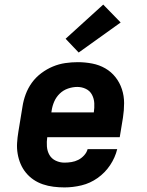

<svg xmlns="http://www.w3.org/2000/svg" viewBox="-20 -809 640 837"><path d="M261 8Q237 8 213 5Q189 2 167 -5.5Q145 -13 126.5 -25.5Q108 -38 93.5 -55.5Q79 -73 70 -94Q61 -115 57 -138.5Q53 -162 54.5 -186Q56 -210 60 -234L78 -344Q82 -371 92 -398Q102 -425 119 -448.5Q136 -472 160 -490Q184 -508 210.5 -519Q237 -530 264.5 -534Q292 -538 319 -538Q351 -538 382 -532Q413 -526 439 -511Q465 -496 483.5 -472.5Q502 -449 511.5 -420Q521 -391 521 -359.5Q521 -328 516 -296L502 -211H186Q183 -191 184.5 -170.5Q186 -150 195.5 -133.5Q205 -117 223 -108.5Q241 -100 261 -100Q276 -100 291.5 -102.5Q307 -105 321 -112Q335 -119 346.5 -131.5Q358 -144 362 -159H491Q482 -122 460 -89Q438 -56 405.5 -33Q373 -10 335.5 -1Q298 8 261 8ZM204 -319H389Q392 -339 391 -359Q390 -379 381 -396Q372 -413 354.5 -421.5Q337 -430 317 -430Q297 -430 276.5 -423Q256 -416 240.5 -401Q225 -386 216.5 -366.5Q208 -347 205 -326ZM323 -580 266 -640 430 -789 506 -711Z"/></svg>

Font: Iosevka Curly Slab XBdExObl
Style: Regular
Weight: 800
Width: 7
Italic angle: -9°
Monospace: yes
Designer: Belleve Invis
Foundry: Belleve Invis
Version: Version 11.1.0; ttfautohint (v1.8.3)